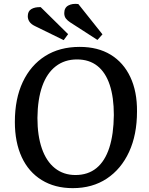

<svg xmlns="http://www.w3.org/2000/svg" viewBox="-20 -961 770 995"><path d="M57 -329Q57 -449 98 -536Q139 -623 214 -670.5Q289 -718 393 -718Q487 -718 553.5 -677.5Q620 -637 655.5 -561.5Q691 -486 690 -383Q690 -263 649 -174Q608 -85 533.5 -35.5Q459 14 357 14Q264 14 196 -28Q128 -70 92.5 -147Q57 -224 57 -329ZM174 -350Q174 -258 197 -191.5Q220 -125 264.5 -89.5Q309 -54 371 -54Q436 -54 480 -90Q524 -126 546.5 -195.5Q569 -265 570 -365Q570 -457 548.5 -521.5Q527 -586 484.5 -619.5Q442 -653 379 -653Q315 -653 269 -617.5Q223 -582 199 -514.5Q175 -447 174 -350ZM344 -845Q330 -854 321.5 -865Q313 -876 313 -893Q313 -921 334 -932.5Q355 -944 386 -940L511 -783L485 -754ZM161 -826Q142 -835 133 -848Q124 -861 124 -877Q124 -903 142.5 -914Q161 -925 191 -924L333 -784L310 -753Z"/></svg>

Font: Literata 18pt Medium
Style: Italic
Weight: 500
Italic angle: -2°
Designer: Latin by Veronika Burian and Jose Scaglione. Greek by Irene Vlachou. Cyrillic by Vera Evstafieva
Foundry: TypeTogether
Version: Version 3.103;gftools[0.9.29]